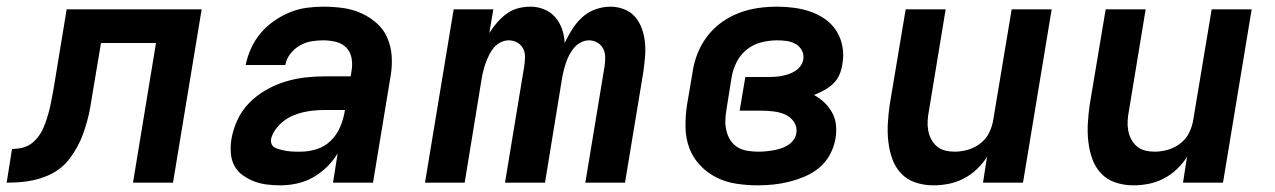

<svg xmlns="http://www.w3.org/2000/svg" viewBox="-56 -548 3826 576"><path d="M-36 0 -20 -101Q-5 -101 10 -104.5Q25 -108 37 -116.5Q49 -125 58.5 -137.5Q68 -150 74 -164Q80 -178 84.5 -192Q89 -206 92.5 -220Q96 -234 98.5 -248.5Q101 -263 104 -277L144 -520H549L463 0H343L412 -419H247L221 -264Q218 -245 214.5 -225Q211 -205 205.5 -185Q200 -165 193 -145.5Q186 -126 175.5 -107Q165 -88 152 -71Q139 -54 121.5 -41Q104 -28 84.5 -20Q65 -12 44.5 -7.5Q24 -3 4 -1.5Q-16 0 -36 0Z M785 8Q765 8 744.5 5.5Q724 3 706 -4Q688 -11 672 -22.5Q656 -34 647 -51Q638 -68 636.5 -88.5Q635 -109 638 -129Q643 -159 656 -187.5Q669 -216 691.5 -239Q714 -262 742 -278Q770 -294 799.5 -303Q829 -312 859 -315.5Q889 -319 919 -319H996L999 -338Q1002 -356 998.5 -374.5Q995 -393 982.5 -405.5Q970 -418 951.5 -422.5Q933 -427 914 -427Q896 -427 878 -424Q860 -421 843.5 -411.5Q827 -402 815 -386.5Q803 -371 800 -353H681Q686 -378 697 -402.5Q708 -427 725.5 -448Q743 -469 766 -485Q789 -501 813.5 -511Q838 -521 863.5 -524.5Q889 -528 914 -528Q944 -528 973 -524Q1002 -520 1027.5 -508.5Q1053 -497 1074 -478.5Q1095 -460 1106 -434.5Q1117 -409 1119 -380Q1121 -351 1116 -321L1063 0H943L957 -88Q944 -66 924.5 -47Q905 -28 882.5 -15.5Q860 -3 835 2.5Q810 8 785 8ZM847 -93Q870 -93 894 -100.5Q918 -108 936 -125.5Q954 -143 964 -166Q974 -189 978 -213L979 -218H919Q903 -218 886.5 -216.5Q870 -215 854.5 -211.5Q839 -208 823.5 -201.5Q808 -195 794.5 -184.5Q781 -174 770.5 -159.5Q760 -145 757 -130Q756 -123 758.5 -116.5Q761 -110 766.5 -106.5Q772 -103 778.5 -101Q785 -99 792 -97.5Q799 -96 805 -95Q811 -94 818.5 -93.5Q826 -93 833 -93Q840 -93 847 -93Z M1219 0 1305 -520H1424L1412 -449Q1422 -465 1435 -480Q1448 -495 1463.5 -506.5Q1479 -518 1497.5 -523Q1516 -528 1535 -528Q1557 -528 1576.5 -520Q1596 -512 1609.5 -496.5Q1623 -481 1630 -461Q1637 -441 1638 -419Q1648 -440 1660.5 -460Q1673 -480 1690.5 -496Q1708 -512 1730.5 -520Q1753 -528 1775 -528Q1797 -528 1817 -520Q1837 -512 1850 -496.5Q1863 -481 1870 -461Q1877 -441 1879 -419.5Q1881 -398 1879 -376Q1877 -354 1874 -332L1819 0H1700L1758 -351Q1760 -365 1759.5 -378.5Q1759 -392 1753 -403Q1747 -414 1735.5 -420.5Q1724 -427 1711 -427Q1699 -427 1687 -421Q1675 -415 1666.5 -405Q1658 -395 1652 -383.5Q1646 -372 1642 -360Q1638 -348 1635 -336Q1632 -324 1630 -312L1579 0H1459L1517 -351Q1519 -365 1519 -378.5Q1519 -392 1513 -403Q1507 -414 1495.5 -420.5Q1484 -427 1470 -427Q1458 -427 1446 -421Q1434 -415 1425.5 -405Q1417 -395 1411.5 -383.5Q1406 -372 1401.5 -360Q1397 -348 1394 -336Q1391 -324 1389 -312L1338 0Z M2217 8Q2184 8 2152 3Q2120 -2 2092.5 -16Q2065 -30 2043.5 -53Q2022 -76 2011.5 -105Q2001 -134 2000.5 -167Q2000 -200 2005 -233L2022 -333Q2026 -361 2037 -388.5Q2048 -416 2066.5 -440Q2085 -464 2109.5 -481.5Q2134 -499 2162 -509.5Q2190 -520 2218.5 -524Q2247 -528 2275 -528Q2301 -528 2327 -524.5Q2353 -521 2377 -512.5Q2401 -504 2421 -489.5Q2441 -475 2454 -454Q2467 -433 2471.5 -407.5Q2476 -382 2471 -355Q2469 -340 2462.5 -324.5Q2456 -309 2443.5 -297Q2431 -285 2416 -277Q2401 -269 2386 -263Q2403 -254 2417 -240.5Q2431 -227 2440.5 -210Q2450 -193 2452 -172Q2454 -151 2450 -130Q2446 -107 2434 -84.5Q2422 -62 2402.5 -45.5Q2383 -29 2359.5 -19Q2336 -9 2312.5 -3Q2289 3 2265 5.5Q2241 8 2217 8ZM2219 -93Q2230 -93 2241 -94Q2252 -95 2263.5 -97Q2275 -99 2286 -102.5Q2297 -106 2307 -112Q2317 -118 2324.5 -128Q2332 -138 2333 -149Q2336 -167 2326 -182Q2316 -197 2300.5 -204Q2285 -211 2266.5 -213.5Q2248 -216 2229 -216H2163L2180 -317H2246Q2256 -317 2266.5 -317.5Q2277 -318 2288 -320Q2299 -322 2309.5 -325.5Q2320 -329 2329.5 -335Q2339 -341 2345.5 -350Q2352 -359 2354 -370Q2356 -385 2349.5 -397Q2343 -409 2331 -416Q2319 -423 2304.5 -425Q2290 -427 2275 -427Q2252 -427 2228 -421Q2204 -415 2184.5 -399.5Q2165 -384 2154 -362Q2143 -340 2139 -317L2123 -217Q2120 -200 2120 -184Q2120 -168 2124 -153Q2128 -138 2136.5 -125.5Q2145 -113 2158 -105.5Q2171 -98 2187 -95.5Q2203 -93 2219 -93Z M2744 8Q2716 8 2690.5 -0.5Q2665 -9 2647.5 -27.5Q2630 -46 2621 -71Q2612 -96 2609 -123Q2606 -150 2607.5 -177.5Q2609 -205 2613 -233L2661 -520H2781L2731 -217Q2728 -202 2727 -187Q2726 -172 2728.5 -157.5Q2731 -143 2737.5 -130.5Q2744 -118 2754.5 -109Q2765 -100 2779 -96.5Q2793 -93 2808 -93Q2828 -93 2848.5 -99Q2869 -105 2886 -118.5Q2903 -132 2912 -151Q2921 -170 2924 -190L2979 -520H3099L3013 0H2893L2905 -77Q2892 -57 2874 -40Q2856 -23 2834.5 -12Q2813 -1 2790 3.5Q2767 8 2744 8Z M3344 8Q3316 8 3290.5 -0.5Q3265 -9 3247.5 -27.5Q3230 -46 3221 -71Q3212 -96 3209 -123Q3206 -150 3207.5 -177.5Q3209 -205 3213 -233L3261 -520H3381L3331 -217Q3328 -202 3327 -187Q3326 -172 3328.5 -157.5Q3331 -143 3337.5 -130.5Q3344 -118 3354.5 -109Q3365 -100 3379 -96.5Q3393 -93 3408 -93Q3428 -93 3448.5 -99Q3469 -105 3486 -118.5Q3503 -132 3512 -151Q3521 -170 3524 -190L3579 -520H3699L3613 0H3493L3505 -77Q3492 -57 3474 -40Q3456 -23 3434.5 -12Q3413 -1 3390 3.5Q3367 8 3344 8Z"/></svg>

Font: Iosevka Aile
Style: Bold Italic
Weight: 700
Italic angle: -9°
Designer: Belleve Invis
Foundry: Belleve Invis
Version: Version 28.0.1; ttfautohint (v1.8.4)